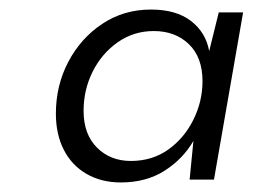

<svg xmlns="http://www.w3.org/2000/svg" viewBox="-20 -732 529 402"><path d="M233 -350Q192 -350 161 -368Q130 -386 113.5 -418.5Q97 -451 97 -494Q97 -553 123 -602.5Q149 -652 194 -682Q239 -712 296 -712Q349 -712 380 -688Q411 -664 418 -625L438 -706H489L428 -356H377L385 -437Q363 -399 324.5 -374.5Q286 -350 233 -350ZM254 -395Q299 -395 332.5 -419Q366 -443 385 -481.5Q404 -520 404 -562Q404 -612 375.5 -639.5Q347 -667 302 -667Q260 -667 226.5 -643.5Q193 -620 174 -582Q155 -544 155 -500Q155 -451 183 -423Q211 -395 254 -395Z"/></svg>

Font: DM Sans 24pt Light
Style: Italic
Weight: 300
Italic angle: -10°
Designer: Colophon Foundry, Jonny Pinhorn
Foundry: Colophon Foundry
Version: Version 4.004;gftools[0.9.30]